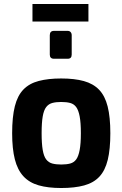

<svg xmlns="http://www.w3.org/2000/svg" viewBox="-20 -939 615 964"><path d="M287 5Q221 5 174 -8.5Q127 -22 97.5 -54Q68 -86 54.5 -139Q41 -192 41 -270Q41 -352 54.5 -405.5Q68 -459 97.5 -489.5Q127 -520 174.5 -532.5Q222 -545 287 -545Q354 -545 401 -532Q448 -519 477.5 -488.5Q507 -458 520.5 -404.5Q534 -351 534 -270Q534 -190 521 -136.5Q508 -83 479 -52Q450 -21 402.5 -8Q355 5 287 5ZM287 -113Q314 -113 332.5 -118Q351 -123 362.5 -138.5Q374 -154 380 -186Q386 -218 386 -270Q386 -323 380 -354.5Q374 -386 362.5 -401.5Q351 -417 332.5 -422Q314 -427 287 -427Q261 -427 242.5 -422Q224 -417 212 -401.5Q200 -386 194.5 -354.5Q189 -323 189 -270Q189 -218 194.5 -186Q200 -154 212 -138.5Q224 -123 242.5 -118Q261 -113 287 -113ZM251 -644Q230 -644 230 -665V-762Q230 -784 251 -784H320Q329 -784 334.5 -778Q340 -772 340 -762V-665Q340 -644 320 -644ZM143 -831V-919H424V-831Z"/></svg>

Font: Exo Thin
Style: Bold
Weight: 700
Version: Version 2.000